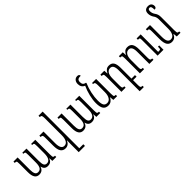

<svg xmlns="http://www.w3.org/2000/svg" viewBox="184 -2022 3497 3497"><g transform="rotate(-45 1933.0 -273.0)"><path d="M587 -492V-112Q587 -75 590 -59.5Q593 -44 603 -38.5Q613 -33 636 -33V0H535L531 -74H529Q514 -32 486 -11Q458 10 413 10Q371 10 345.5 -11.5Q320 -33 310 -78H308Q281 10 191 10Q74 10 74 -170V-386Q74 -422 71 -436Q68 -450 59 -454Q50 -458 25 -458V-492H132V-177Q132 -105 149.5 -71Q167 -37 208 -37Q259 -37 280.5 -76.5Q302 -116 302 -191V-388Q302 -425 299 -440Q296 -455 286 -460Q276 -465 253 -465V-492H360V-177Q360 -99 376.5 -68Q393 -37 433 -37Q529 -37 529 -205V-387Q529 -424 526 -439.5Q523 -455 513 -460Q503 -465 480 -465V-492Z M1148 184V227H1008H987V3Q987 -23 989 -73H985Q947 10 869 10Q806 10 774 -36.5Q742 -83 742 -185V-384Q742 -419 738 -434Q734 -449 724.5 -453.5Q715 -458 692 -458V-492H799V-192Q799 -38 884 -38Q936 -38 961.5 -84.5Q987 -131 987 -209V-639Q987 -679 982.5 -697.5Q978 -716 968 -721Q958 -726 938 -726V-760H1045V184Z M1720 -492V-112Q1720 -75 1723 -59.5Q1726 -44 1736 -38.5Q1746 -33 1769 -33V0H1668L1664 -74H1662Q1647 -32 1619 -11Q1591 10 1546 10Q1504 10 1478.5 -11.5Q1453 -33 1443 -78H1441Q1414 10 1324 10Q1207 10 1207 -170V-386Q1207 -422 1204 -436Q1201 -450 1192 -454Q1183 -458 1158 -458V-492H1265V-177Q1265 -105 1282.5 -71Q1300 -37 1341 -37Q1392 -37 1413.5 -76.5Q1435 -116 1435 -191V-388Q1435 -425 1432 -440Q1429 -455 1419 -460Q1409 -465 1386 -465V-492H1493V-177Q1493 -99 1509.5 -68Q1526 -37 1566 -37Q1662 -37 1662 -205V-387Q1662 -424 1659 -439.5Q1656 -455 1646 -460Q1636 -465 1613 -465V-492Z M2203 -34V0H2106L2099 -74H2095Q2079 -37 2046.5 -13.5Q2014 10 1972 10Q1904 10 1871.5 -35.5Q1839 -81 1839 -183Q1839 -263 1862.5 -362Q1886 -461 1926 -546Q1891 -558 1871 -588.5Q1851 -619 1851 -662Q1851 -712 1877.5 -742.5Q1904 -773 1948 -773Q1994 -773 1998 -732Q1943 -732 1923.5 -715Q1904 -698 1904 -658Q1904 -620 1920.5 -600Q1937 -580 1976 -573V-558Q1939 -475 1918 -375.5Q1897 -276 1897 -191Q1897 -108 1918 -73Q1939 -38 1988 -38Q2039 -38 2068 -85Q2097 -132 2097 -209V-377Q2097 -418 2092.5 -436Q2088 -454 2078.5 -459.5Q2069 -465 2049 -465V-492H2154V-112Q2154 -74 2157.5 -58.5Q2161 -43 2170.5 -38.5Q2180 -34 2203 -34Z M2614 0V117Q2614 153 2618 168.5Q2622 184 2632 189Q2642 194 2664 194V227H2557V-311Q2557 -382 2537.5 -417.5Q2518 -453 2474 -453Q2429 -453 2400 -412.5Q2371 -372 2371 -282V-108Q2371 -72 2375 -57Q2379 -42 2389 -38Q2399 -34 2422 -34V0H2314V-385Q2314 -420 2310.5 -434.5Q2307 -449 2297 -453.5Q2287 -458 2264 -458V-492H2365L2369 -417H2372Q2391 -456 2417.5 -478.5Q2444 -501 2489 -501Q2554 -501 2584 -457Q2614 -413 2614 -319V-41H2704V0Z M3140 0H3033V-311Q3033 -382 3013.5 -417.5Q2994 -453 2950 -453Q2905 -453 2876 -412.5Q2847 -372 2847 -282V-108Q2847 -72 2851 -57Q2855 -42 2865 -38Q2875 -34 2898 -34V0H2790V-385Q2790 -420 2786.5 -434.5Q2783 -449 2773 -453.5Q2763 -458 2740 -458V-492H2841L2845 -417H2848Q2867 -456 2893.5 -478.5Q2920 -501 2965 -501Q3030 -501 3060 -457Q3090 -413 3090 -319V-110Q3090 -75 3094 -59.5Q3098 -44 3108 -39Q3118 -34 3140 -34ZM3398 0H3246V-413Q3246 -434 3243 -443Q3240 -452 3231.5 -455Q3223 -458 3203 -458H3197V-492H3302V-42H3326Q3345 -42 3353 -46Q3361 -50 3363.5 -64Q3366 -78 3366 -111H3398Z M3836 -34V0H3740L3732 -73H3728Q3690 10 3612 10Q3549 10 3517 -36.5Q3485 -83 3485 -185V-384Q3485 -419 3481 -434Q3477 -449 3467.5 -453.5Q3458 -458 3435 -458V-492H3542V-192Q3542 -110 3562.5 -74Q3583 -38 3627 -38Q3679 -38 3704.5 -84.5Q3730 -131 3730 -209V-454Q3730 -479 3722.5 -506Q3715 -533 3698 -554Q3680 -580 3671 -609.5Q3662 -639 3662 -665Q3662 -716 3688 -739.5Q3714 -763 3756 -763Q3804 -763 3826 -739.5Q3848 -716 3848 -677Q3848 -654 3835 -642Q3822 -630 3799 -631Q3799 -683 3790 -702.5Q3781 -722 3755 -722Q3735 -722 3727 -708Q3719 -694 3719 -670Q3719 -616 3754 -568Q3788 -522 3788 -455V-112Q3788 -74 3791.5 -58.5Q3795 -43 3804 -38.5Q3813 -34 3836 -34Z"/></g></svg>

Font: Noto Serif Armenian Light Cond
Style: Regular
Weight: 300
Width: 3
Designer: Monotype Design team
Foundry: Monotype Imaging Inc.
Version: Version 1.000